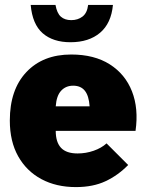

<svg xmlns="http://www.w3.org/2000/svg" viewBox="-20 -742 590 782"><path d="M289 20Q209 20 148.5 -12.5Q88 -45 54 -105.5Q20 -166 20 -251Q20 -377 87.5 -448.5Q155 -520 270 -520Q364 -520 427 -480Q490 -440 517.5 -370Q545 -300 532 -209H207Q207 -163 228.5 -140Q250 -117 296 -117Q330 -117 361.5 -128Q393 -139 414 -158L502 -70Q461 -28 410 -4Q359 20 289 20ZM207 -309H345Q342 -352 325.5 -372.5Q309 -393 278 -393Q248 -393 229 -372.5Q210 -352 207 -309ZM206 -722Q212 -688 228 -674Q244 -660 270 -660Q297 -660 316 -674.5Q335 -689 339 -722H440Q433 -647 387.5 -608.5Q342 -570 267 -570Q196 -570 154 -606.5Q112 -643 105 -722Z"/></svg>

Font: Moderustic ExtraBold
Style: Regular
Weight: 800
Designer: Tural Alisoy
Foundry: TAFT Foundry
Version: Version 2.120